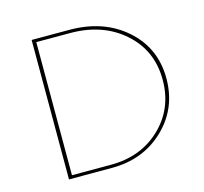

<svg xmlns="http://www.w3.org/2000/svg" viewBox="-97 -766 928 875"><g transform="rotate(-15 367.0 -329.0)"><path d="M326 0H124V-658H302Q463 -658 567.5 -566Q672 -474 672 -330Q672 -189 573.5 -94.5Q475 0 326 0ZM654 -328Q654 -467 554.5 -555Q455 -643 301 -643H142V-15H326Q468 -15 561 -104Q654 -193 654 -328Z"/></g></svg>

Font: EauTestSC Thin
Style: Regular
Weight: 250
Designer: Christian Thalmann (Catharsis Fonts)
Version: Version 0.001;PS 000.001;hotconv 1.0.88;makeotf.lib2.5.64775